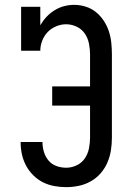

<svg xmlns="http://www.w3.org/2000/svg" viewBox="-20 -763 540 791"><path d="M253 8Q228 8 203.5 3.5Q179 -1 157 -12Q135 -23 117 -41Q99 -59 87.5 -80.5Q76 -102 70.5 -126.5Q65 -151 65 -176V-178H155V-177Q155 -157 161 -137Q167 -117 180 -101.5Q193 -86 212.5 -79Q232 -72 253 -72Q275 -72 296 -82Q317 -92 329.5 -110.5Q342 -129 346.5 -151.5Q351 -174 351 -196V-328H195V-407H351V-539Q351 -561 346.5 -583.5Q342 -606 329.5 -624.5Q317 -643 296 -653Q275 -663 252 -663Q231 -663 211 -654.5Q191 -646 176.5 -631Q162 -616 154 -595.5Q146 -575 146 -554H67V-735H146V-659Q157 -678 171.5 -693.5Q186 -709 204.5 -720.5Q223 -732 243.5 -737.5Q264 -743 286 -743Q310 -743 333.5 -735.5Q357 -728 375.5 -713Q394 -698 407.5 -677.5Q421 -657 428.5 -634Q436 -611 438.5 -587Q441 -563 441 -539V-196Q441 -170 437 -144Q433 -118 422.5 -93.5Q412 -69 394.5 -49Q377 -29 354 -16Q331 -3 305 2.5Q279 8 253 8Z"/></svg>

Font: Iosevka Curly Slab Medium
Style: Regular
Weight: 500
Monospace: yes
Designer: Belleve Invis
Foundry: Belleve Invis
Version: Version 22.1.2; ttfautohint (v1.8.4)